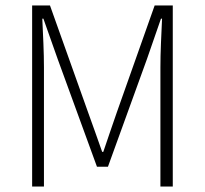

<svg xmlns="http://www.w3.org/2000/svg" viewBox="-20 -679 746 699"><path d="M97 0V-659H162L300 -272Q313 -236 326 -199.5Q339 -163 352 -126H356Q369 -163 381 -199.5Q393 -236 406 -272L543 -659H609V0H564V-433Q564 -474 566 -521.5Q568 -569 570 -611H566L515 -464L373 -72H333L190 -464L138 -611H134Q136 -569 138 -521.5Q140 -474 140 -433V0Z"/></svg>

Font: CV Source Sans Light
Style: Regular
Weight: 300
Designer: Paul D. Hunt
Foundry: Adobe Systems Incorporated
Version: Version 3.001